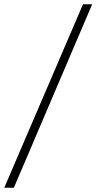

<svg xmlns="http://www.w3.org/2000/svg" viewBox="-25 -801 452 900"><path d="M364 -781H407L40 79H-5Z"/></svg>

Font: KoHo Light
Style: Regular
Weight: 300
Version: Version 1.000; ttfautohint (v1.6)